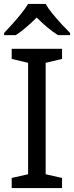

<svg xmlns="http://www.w3.org/2000/svg" viewBox="-20 -964 379 984"><path d="M298 0H40V-52L124 -71V-642L40 -662V-714H298V-662L214 -642V-71L298 -52ZM214 -944Q226 -922 248.5 -894.5Q271 -867 295.5 -840.5Q320 -814 339 -795V-784H277Q251 -800 223 -823.5Q195 -847 168 -874Q141 -847 114 -824Q87 -801 61 -784H1V-795Q20 -815 43.5 -841Q67 -867 89 -894.5Q111 -922 124 -944Z"/></svg>

Font: Noto Sans Warang Citi
Style: Regular
Weight: 400
Designer: Mangu Purty
Foundry: Mangu Purty
Version: Version 3.002; ttfautohint (v1.8.4.7-5d5b)